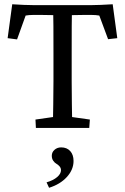

<svg xmlns="http://www.w3.org/2000/svg" viewBox="-20 -597 584 896"><path d="M505.9 -577.1 527.3 -418.9 484.4 -414.1 443.4 -524.4Q427.2 -527.3 407.2 -527.3H372.1Q333 -527.3 315.4 -526.4Q314.5 -510.7 314.5 -349.6V-217.8Q314.5 -168 315.4 -109.9Q316.4 -51.8 316.4 -50.8L399.4 -39.1L396.5 0H147.5L145.5 -39.1L227.5 -50.8Q227.5 -51.8 228.5 -109.9Q229.5 -168 229.5 -217.8V-349.6Q229.5 -510.7 228.5 -526.4Q211.9 -527.3 172.9 -527.3H134.8Q115.7 -527.3 99.6 -524.4L59.6 -413.1L15.6 -418.9L37.1 -577.1Q97.7 -573.2 131.8 -573.2H411.1Q441.4 -573.2 505.9 -577.1ZM209 279.3 197.3 253.9Q229 244.6 246.8 229.2Q264.6 213.9 264.6 197.3Q264.6 187 257.8 179.2Q251 171.4 243.2 167.2Q235.4 163.1 228.5 153.3Q221.7 143.6 221.7 129.9Q221.7 113.3 234.4 102.1Q247.1 90.8 265.6 90.8Q292 90.8 307.6 107.9Q323.2 125 323.2 154.3Q323.2 194.8 292 229Q260.7 263.2 209 279.3Z"/></svg>

Font: Crimson Pro
Style: Regular
Weight: 400
Designer: Jacques Le Bailly
Foundry: Baron von Fonthausen
Version: Version 1.003